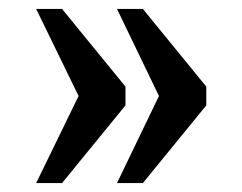

<svg xmlns="http://www.w3.org/2000/svg" viewBox="-20 -485 542 430"><path d="M242 -75 336 -270 242 -465H300L442 -291V-249L300 -75ZM61 -75 156 -270 61 -465H119L261 -291V-249L119 -75Z"/></svg>

Font: Noto Serif Tamil SemiCondensed SemiBold
Style: Regular
Weight: 600
Width: 4
Designer: Indian Type Foundry, Tom Grace, and the Monotype Design Team
Foundry: Monotype Imaging Inc.
Version: Version 2.004; ttfautohint (v1.8.4.7-5d5b)